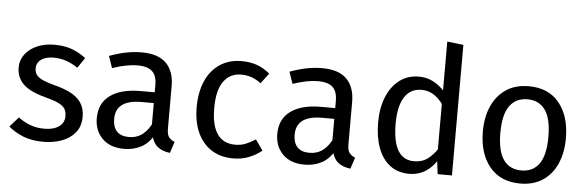

<svg xmlns="http://www.w3.org/2000/svg" viewBox="-49 -910 3313 1083"><g transform="rotate(5 1607.5 -369.0)"><path d="M238 -539Q294 -539 337 -523.5Q380 -508 417 -479L378 -421Q343 -444 310.5 -455Q278 -466 241 -466Q211 -466 189 -457.5Q167 -449 155.5 -433.5Q144 -418 144 -397Q144 -376 154.5 -361Q165 -346 190 -334.5Q215 -323 257 -312Q313 -298 352 -277.5Q391 -257 411.5 -225.5Q432 -194 432 -148Q432 -93 402.5 -57.5Q373 -22 325.5 -5Q278 12 224 12Q157 12 108.5 -7.5Q60 -27 25 -57L74 -113Q106 -89 142.5 -75.5Q179 -62 222 -62Q274 -62 304.5 -83.5Q335 -105 335 -142Q335 -168 324.5 -185Q314 -202 286 -215Q258 -228 207 -241Q122 -264 85 -301.5Q48 -339 48 -394Q48 -436 73 -469Q98 -502 141 -520.5Q184 -539 238 -539Z M732 -539Q827 -539 872 -493Q917 -447 917 -364V-123Q917 -89 929 -74.5Q941 -60 961 -52L940 12Q896 7 869 -15Q842 -37 832 -86L825 -123V-360Q825 -417 797.5 -440.5Q770 -464 715 -464Q686 -464 650 -457Q614 -450 573 -436L550 -503Q599 -521 643.5 -530Q688 -539 732 -539ZM744 -321H840V-260H756Q683 -260 646.5 -233Q610 -206 610 -152Q610 -106 633 -81.5Q656 -57 701 -57Q746 -57 778.5 -82Q811 -107 834 -157L846 -82Q819 -33 776 -10.5Q733 12 680 12Q601 12 556.5 -32.5Q512 -77 512 -147Q512 -232 573 -276.5Q634 -321 744 -321Z M1298 -539Q1345 -539 1383.5 -526Q1422 -513 1459 -482L1415 -424Q1388 -444 1361.5 -453.5Q1335 -463 1302 -463Q1240 -463 1203.5 -413.5Q1167 -364 1167 -261Q1167 -192 1183.5 -149Q1200 -106 1230 -86Q1260 -66 1302 -66Q1335 -66 1361 -76.5Q1387 -87 1417 -106L1459 -46Q1424 -18 1384 -3Q1344 12 1298 12Q1227 12 1175.5 -20.5Q1124 -53 1096 -113.5Q1068 -174 1068 -259Q1068 -343 1095.5 -406Q1123 -469 1175 -504Q1227 -539 1298 -539Z M1754 -539Q1849 -539 1894 -493Q1939 -447 1939 -364V-123Q1939 -89 1951 -74.5Q1963 -60 1983 -52L1962 12Q1918 7 1891 -15Q1864 -37 1854 -86L1847 -123V-360Q1847 -417 1819.5 -440.5Q1792 -464 1737 -464Q1708 -464 1672 -457Q1636 -450 1595 -436L1572 -503Q1621 -521 1665.5 -530Q1710 -539 1754 -539ZM1766 -321H1862V-260H1778Q1705 -260 1668.5 -233Q1632 -206 1632 -152Q1632 -106 1655 -81.5Q1678 -57 1723 -57Q1768 -57 1800.5 -82Q1833 -107 1856 -157L1868 -82Q1841 -33 1798 -10.5Q1755 12 1702 12Q1623 12 1578.5 -32.5Q1534 -77 1534 -147Q1534 -232 1595 -276.5Q1656 -321 1766 -321Z M2302 -539Q2336 -539 2363.5 -528.5Q2391 -518 2413.5 -501Q2436 -484 2454 -463L2453 -385Q2436 -410 2416.5 -428Q2397 -446 2374 -456Q2351 -466 2322 -466Q2283 -466 2254 -444Q2225 -422 2209.5 -377Q2194 -332 2194 -263Q2194 -194 2208 -149Q2222 -104 2249 -82.5Q2276 -61 2314 -61Q2361 -61 2392.5 -84.5Q2424 -108 2452 -151L2455 -88Q2430 -42 2388.5 -15Q2347 12 2294 12Q2230 12 2185.5 -22Q2141 -56 2118 -117.5Q2095 -179 2095 -261Q2095 -342 2120 -404.5Q2145 -467 2191.5 -503Q2238 -539 2302 -539ZM2444 -123V-750L2536 -739V0H2455L2444 -89Z M2924 -539Q3037 -539 3097.5 -464Q3158 -389 3158 -264Q3158 -183 3130.5 -120.5Q3103 -58 3050.5 -23Q2998 12 2923 12Q2811 12 2749.5 -63Q2688 -138 2688 -263Q2688 -345 2716 -407Q2744 -469 2796.5 -504Q2849 -539 2924 -539ZM2924 -465Q2858 -465 2822.5 -416Q2787 -367 2787 -263Q2787 -160 2822 -111Q2857 -62 2923 -62Q2989 -62 3024 -111.5Q3059 -161 3059 -264Q3059 -367 3024 -416Q2989 -465 2924 -465Z"/></g></svg>

Font: Fira Sans Variable
Style: Regular
Weight: 400
Designer: Carrois Corporate & Edenspiekermann AG
Foundry: Carrois Corporate GbR & Edenspiekermann AG
Version: Version 4.202